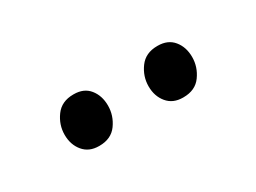

<svg xmlns="http://www.w3.org/2000/svg" viewBox="-25 -924 547 410"><g transform="rotate(-30 249.0 -718.5)"><path d="M142 -657.5Q117.5 -657.5 103.8 -674Q90 -690.5 90 -715Q90 -739.5 105 -760Q120 -780.5 149 -780.5H150Q175 -780.5 188.2 -764Q201.5 -747.5 201.5 -723Q201.5 -698.5 186.8 -678Q172 -657.5 143 -657.5ZM349 -657.5Q324.5 -657.5 310.8 -674Q297 -690.5 297 -715Q297 -739.5 312 -760Q327 -780.5 356 -780.5H357Q382 -780.5 395.5 -764Q409 -747.5 409 -723Q409 -698.5 394.2 -678Q379.5 -657.5 350 -657.5Z"/></g></svg>

Font: Merriweather 20pt Light
Style: Regular
Weight: 300
Version: Version 2.100